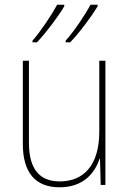

<svg xmlns="http://www.w3.org/2000/svg" viewBox="-20 -786 553 816"><path d="M395 -759V-766H365C343 -725 295 -653 259 -613V-606H278C319 -648 370 -718 395 -759ZM253 -759V-766H223C201 -725 154 -654 118 -613V-606H137C177 -648 229 -718 253 -759ZM428 -528H402V-227C402 -82 334 -15 234 -15C150 -15 103 -65 103 -179V-528H77V-174C77 -53 130 10 233 10C335 10 383 -51 403 -111H405L408 0H428Z"/></svg>

Font: Noto Sans Thai Looped SemiCondensed Thin
Style: Regular
Weight: 100
Width: 4
Designer: Sasikarn Vongin, Ben Mitchell
Foundry: The Fontpad Ltd
Version: Version 1.001